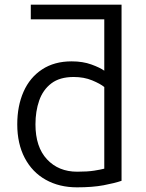

<svg xmlns="http://www.w3.org/2000/svg" viewBox="-20 -791 625 823"><path d="M310 12Q234 12 176 -20.5Q118 -53 86 -114Q54 -175 54 -258Q54 -337 81 -398Q108 -459 160.5 -493.5Q213 -528 287 -528Q335 -528 372 -514.5Q409 -501 427 -488V-708H112V-771H501V-16Q472 -6 424.5 3Q377 12 310 12ZM311 -55Q355 -55 383.5 -59.5Q412 -64 427 -68V-418Q410 -432 375 -446.5Q340 -461 296 -461Q236 -461 200 -433.5Q164 -406 148 -360Q132 -314 132 -258Q132 -161 181.5 -108Q231 -55 311 -55Z"/></svg>

Font: Ubuntu Sans
Style: Regular
Weight: 400
Designer: Dalton Maag Ltd
Foundry: Dalton Maag Ltd
Version: Version 1.006; ttfautohint (v1.8.4.7-5d5b)